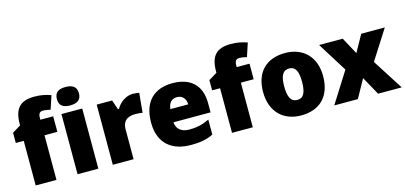

<svg xmlns="http://www.w3.org/2000/svg" viewBox="-67 -1236 3599 1705"><g transform="rotate(-15 1732.5 -383.0)"><path d="M404 -410V-553H286V-568C286 -608 299 -625 328 -625C355 -625 378 -620 397 -615L438 -739C387 -756 344 -765 287 -765C153 -765 99 -703 99 -560V-551L22 -504V-410H95V0H286V-410Z M576 -776C520 -776 475 -759 475 -691C475 -625 520 -607 576 -607C631 -607 678 -625 678 -691C678 -759 631 -776 576 -776ZM671 -553H480V0H671Z M1138 -563C1075 -563 1015 -519 985 -465H976L946 -553H804V0H995V-272C995 -372 1066 -383 1114 -383C1149 -383 1166 -380 1179 -377L1196 -557C1185 -559 1159 -563 1138 -563Z M1502 -563C1339 -563 1229 -472 1229 -273C1229 -76 1353 10 1520 10C1616 10 1674 -3 1727 -31V-168C1666 -139 1612 -126 1543 -126C1465 -126 1425 -167 1422 -225H1763V-310C1763 -479 1663 -563 1502 -563ZM1509 -433C1561 -433 1589 -394 1590 -345H1426C1431 -406 1464 -433 1509 -433Z M2209 -410V-553H2091V-568C2091 -608 2104 -625 2133 -625C2160 -625 2183 -620 2202 -615L2243 -739C2192 -756 2149 -765 2092 -765C1958 -765 1904 -703 1904 -560V-551L1827 -504V-410H1900V0H2091V-410Z M2812 -278C2812 -461 2697 -563 2538 -563C2365 -563 2260 -461 2260 -278C2260 -93 2375 10 2535 10C2707 10 2812 -93 2812 -278ZM2454 -278C2454 -372 2478 -421 2536 -421C2596 -421 2618 -372 2618 -278C2618 -183 2596 -132 2537 -132C2477 -132 2454 -183 2454 -278Z M3018 -282 2840 0H3057L3150 -168L3243 0H3460L3280 -282L3453 -553H3236L3150 -398L3066 -553H2849Z"/></g></svg>

Font: Noto Sans Lao Looped Black
Style: Regular
Weight: 900
Designer: Mark Frömberg, Ben Mitchell
Foundry: The Fontpad Ltd
Version: Version 1.002